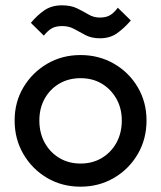

<svg xmlns="http://www.w3.org/2000/svg" viewBox="-20 -692 606 722"><path d="M283 10Q213 10 157 -23Q101 -56 68 -112.5Q35 -169 35 -239Q35 -308 68 -363.5Q101 -419 157 -452Q213 -485 283 -485Q352 -485 408.5 -452.5Q465 -420 498 -364Q531 -308 531 -239Q531 -169 498 -112.5Q465 -56 408.5 -23Q352 10 283 10ZM283 -77Q328 -77 363 -98Q398 -119 418 -155.5Q438 -192 438 -239Q438 -285 417.5 -321Q397 -357 362.5 -377.5Q328 -398 283 -398Q238 -398 203 -377.5Q168 -357 148 -321Q128 -285 128 -239Q128 -192 148 -155.5Q168 -119 203 -98Q238 -77 283 -77ZM356 -548Q324 -548 301.5 -560Q279 -572 259 -583Q239 -594 214 -594Q189 -594 174 -585Q159 -576 145 -558L96 -606Q121 -636 148 -654Q175 -672 213 -672Q246 -672 269 -661Q292 -650 312 -638Q332 -626 355 -626Q380 -626 395 -635.5Q410 -645 423 -663L472 -615Q446 -585 419.5 -566.5Q393 -548 356 -548Z"/></svg>

Font: Outfit Thin
Style: Regular
Weight: 400
Version: Version 1.100;gftools[0.9.27]